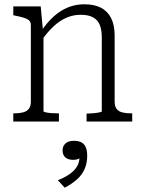

<svg xmlns="http://www.w3.org/2000/svg" viewBox="-20 -567 667 896"><path d="M42 0V-38H46Q70 -38 87.5 -42.5Q105 -47 114.5 -59Q124 -71 124 -93V-449Q124 -464 116 -471.5Q108 -479 92 -484Q76 -489 51 -494L42 -496V-537H170L181 -419L183 -415V-48Q183 -45 194.5 -42.5Q206 -40 222 -39Q238 -38 251 -38H255V0ZM597 0H384V-37H387Q400 -37 416 -38.5Q432 -40 443.5 -42.5Q455 -45 455 -47V-392Q455 -428 445.5 -451Q436 -474 414.5 -486Q393 -498 356 -498Q322 -498 290.5 -484.5Q259 -471 230.5 -444.5Q202 -418 175 -380L172 -421Q200 -463 231.5 -491Q263 -519 298.5 -533Q334 -547 373 -547Q420 -547 451 -531Q482 -515 498.5 -482.5Q515 -450 515 -401V-93Q515 -71 524 -59Q533 -47 550.5 -42.5Q568 -38 592 -38H597ZM282 309 250 274Q283 261 305 245.5Q327 230 339 210.5Q351 191 351 166L362 163Q355 171 345 175Q335 179 322 179Q298 179 285 167.5Q272 156 272 135Q272 115 285.5 102.5Q299 90 326 90Q357 90 372 107Q387 124 387 159Q387 194 375 221.5Q363 249 339.5 270Q316 291 282 309Z"/></svg>

Font: Roboto Serif SemiCondensed ExtraLight
Style: Regular
Weight: 250
Width: 4
Designer: Greg Gazdowicz
Foundry: Commercial Type
Version: Version 1.007